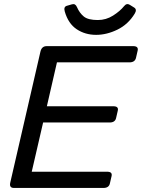

<svg xmlns="http://www.w3.org/2000/svg" viewBox="-20 -928 700 948"><path d="M299.8 -871.1Q293 -894.5 310.1 -899.4L335.4 -906.7Q352.1 -911.6 359.9 -893.1Q372.6 -863.8 393.8 -846.4Q415 -829.1 462.9 -829.1Q503.9 -829.1 538.3 -851.1Q572.8 -873 592.8 -897.9Q605.5 -913.6 620.6 -904.3L642.6 -890.6Q657.7 -880.9 645 -860.4Q612.8 -807.6 559.8 -781.7Q506.8 -755.9 454.6 -755.9Q400.4 -755.9 358.6 -783.7Q316.9 -811.5 299.8 -871.1ZM48.8 0Q24.4 0 30.8 -26.9L179.7 -673.3Q186 -700.2 210.4 -700.2H637.7Q664.6 -700.2 659.7 -678.2L651.4 -642.1Q646 -620.1 619.1 -620.1H261.2L211.4 -403.3H540Q566.9 -403.3 561.5 -381.3L553.2 -345.2Q548.3 -323.2 521.5 -323.2H192.9L136.7 -80.1H509.3Q536.1 -80.1 530.8 -58.1L522.5 -22Q517.6 0 490.7 0Z"/></svg>

Font: Istok Web
Style: Italic
Weight: 400
Italic angle: -13°
Designer: Andrey V. Panov
Foundry: Andrey V. Panov
Version: Version 1.0.2g